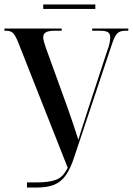

<svg xmlns="http://www.w3.org/2000/svg" viewBox="-20 -842 596 862"><path d="M174 -802V-822H408V-802ZM101 0V-23H144Q200 -23 232 -35Q264 -47 284 -89L62 -651Q50 -681 39.5 -692.5Q29 -704 7 -704H0V-714H257V-704H228Q198 -704 186 -697Q174 -690 174 -675Q174 -666 177.5 -654Q181 -642 186 -627L286 -351Q299 -313 310 -281Q321 -249 332 -214Q341 -246 351 -276Q361 -306 371 -338L461 -613Q468 -630 471.5 -646.5Q475 -663 475 -674Q475 -691 464.5 -697.5Q454 -704 427 -704H394V-714H556V-704H543Q519 -704 507 -692.5Q495 -681 484 -648L313 -136Q296 -84 275 -54.5Q254 -25 223 -12.5Q192 0 144 0Z"/></svg>

Font: Noto Serif Display ExtraCondensed SemiBold
Style: Regular
Weight: 600
Width: 2
Designer: Monotype Design Team
Foundry: Monotype Imaging Inc.
Version: Version 2.009